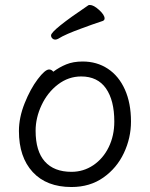

<svg xmlns="http://www.w3.org/2000/svg" viewBox="-20 -733 602 771"><path d="M349 -634Q338 -630 306.5 -618.5Q275 -607 252 -597Q229 -587 213 -577Q207 -574 202 -574Q195 -574 190 -579Q185 -584 185 -591Q185 -611 335 -712Q337 -713 341 -713Q356 -713 378 -693Q400 -673 400 -659Q400 -652 393 -649ZM312 -486Q369 -486 413 -457Q457 -428 481.5 -373.5Q506 -319 506 -245Q506 -179 477.5 -118.5Q449 -58 395 -20Q341 18 267 18Q167 18 111.5 -42Q56 -102 56 -207Q56 -261 79 -318.5Q102 -376 131.5 -415Q161 -454 177 -454Q187 -454 194 -445Q218 -463 246 -474.5Q274 -486 312 -486ZM439 -245Q439 -330 405.5 -378Q372 -426 306 -426Q255 -426 213 -394Q171 -362 147 -311Q123 -260 123 -208Q123 -126 160 -84.5Q197 -43 267 -43Q315 -43 354.5 -69.5Q394 -96 416.5 -142Q439 -188 439 -245Z"/></svg>

Font: Fusion Kai T
Style: Regular
Weight: 400
Designer: Fontworks Inc.
Version: Version 24.134;May 13, 2024